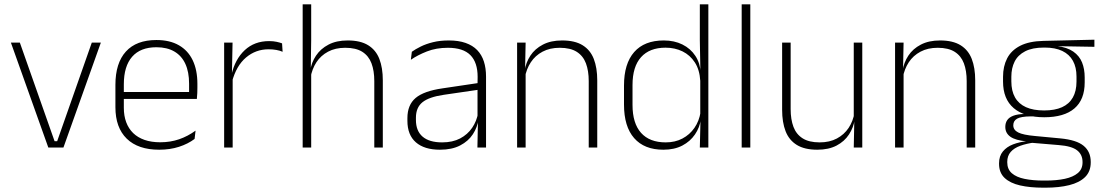

<svg xmlns="http://www.w3.org/2000/svg" viewBox="-20 -684 5110 890"><path d="M245 -29.5 405.5 -486.5H447.5L274 0H204L30.5 -486.5H72L233 -29.5Z M718 10Q620 10 567.5 -41.2Q515 -92.5 515 -187V-290.5Q515 -391.5 563.5 -445Q612 -498.5 705 -498.5Q767 -498.5 809.2 -474.2Q851.5 -450 873.2 -404.8Q895 -359.5 895 -295.5V-278Q895 -265.5 894.5 -252.8Q894 -240 892.5 -225.5H856Q856.5 -245.5 856.5 -263.2Q856.5 -281 856.5 -296Q856.5 -350.5 839.2 -388Q822 -425.5 788.2 -445.2Q754.5 -465 705 -465Q631 -465 592.5 -421Q554 -377 554 -293V-245V-239V-184.5Q554 -147 565 -117.5Q576 -88 597.2 -67.2Q618.5 -46.5 650 -35.5Q681.5 -24.5 723 -24.5Q770 -24.5 810.5 -38.5Q851 -52.5 886.5 -78.5L882 -40Q851.5 -17 809.8 -3.5Q768 10 718 10ZM535 -225.5V-257.5H882.5V-225.5Z M1055.5 -305 1042.5 -334 1053 -337.5Q1069.5 -409.5 1114.5 -451.5Q1159.5 -493.5 1227.5 -493.5Q1247 -493.5 1262 -490.2Q1277 -487 1287.5 -483L1290 -444Q1277.5 -449.5 1261 -452.5Q1244.5 -455.5 1225 -455.5Q1165.5 -455.5 1120.5 -417.5Q1075.5 -379.5 1055.5 -305ZM1019 0V-486.5H1058L1055 -338L1058.5 -334.5V0Z M1715 0V-308Q1715 -356 1702 -390.5Q1689 -425 1659.5 -443.8Q1630 -462.5 1580.5 -462.5Q1534.5 -462.5 1500.8 -444.5Q1467 -426.5 1446.8 -395.5Q1426.5 -364.5 1419.5 -324L1406 -356H1418Q1423.5 -394 1444.8 -426Q1466 -458 1502.8 -477.2Q1539.5 -496.5 1591.5 -496.5Q1651 -496.5 1686.8 -474.2Q1722.5 -452 1738.5 -410.8Q1754.5 -369.5 1754.5 -311.5V0ZM1383 0V-664H1422.5V-498.5L1420.5 -359L1422.5 -355V0Z M2193 0 2195.5 -125 2193.5 -131.5V-290L2194 -328Q2194 -394.5 2160.5 -428.5Q2127 -462.5 2056 -462.5Q2002 -462.5 1958.8 -445.5Q1915.5 -428.5 1884.5 -407L1889 -444Q1905.5 -456 1930.2 -468.2Q1955 -480.5 1987.5 -488.5Q2020 -496.5 2060.5 -496.5Q2105.5 -496.5 2138.2 -485Q2171 -473.5 2192 -451.8Q2213 -430 2223 -399Q2233 -368 2233 -328.5V0ZM2019.5 10Q1947 10 1907.8 -24.2Q1868.5 -58.5 1868.5 -124V-136.5Q1868.5 -197.5 1906.5 -229.8Q1944.5 -262 2031.5 -274.5L2203 -300L2205 -269L2037 -244.5Q1968.5 -234.5 1938.2 -210Q1908 -185.5 1908 -138.5V-128Q1908 -77 1939 -50.5Q1970 -24 2029.5 -24Q2078 -24 2112.8 -42.2Q2147.5 -60.5 2168.8 -91.8Q2190 -123 2196.5 -162L2207 -131H2198Q2193 -94 2172 -61.8Q2151 -29.5 2113 -9.8Q2075 10 2019.5 10Z M2709 0V-308Q2709 -356 2696 -390.5Q2683 -425 2653.5 -443.8Q2624 -462.5 2574.5 -462.5Q2529 -462.5 2495 -444.5Q2461 -426.5 2440.5 -395.2Q2420 -364 2413 -324L2402 -356H2412Q2417.5 -394 2438.5 -426Q2459.5 -458 2496.5 -477.2Q2533.5 -496.5 2585.5 -496.5Q2645 -496.5 2680.8 -474.2Q2716.5 -452 2732.5 -410.8Q2748.5 -369.5 2748.5 -311.5V0ZM2377 0V-486.5H2416.5L2414 -362.5L2416.5 -361V0Z M3055 10Q2966.5 10 2919.5 -43.8Q2872.5 -97.5 2872.5 -199V-287.5Q2872.5 -389 2919.8 -442.8Q2967 -496.5 3057 -496.5Q3105.5 -496.5 3143.2 -477.8Q3181 -459 3203.2 -425.2Q3225.5 -391.5 3228 -345.5H3241L3226 -309.5Q3223 -360.5 3201 -394.5Q3179 -428.5 3143.8 -445.8Q3108.5 -463 3065 -463Q2991 -463 2951.5 -419Q2912 -375 2912 -290V-197.5Q2912 -112.5 2951.5 -68.2Q2991 -24 3066 -24Q3109.5 -24 3143.2 -41.8Q3177 -59.5 3199 -91.2Q3221 -123 3227.5 -164.5L3240.5 -132.5H3229Q3223.5 -93 3201.5 -60.8Q3179.5 -28.5 3142.8 -9.2Q3106 10 3055 10ZM3224 0 3227 -126.5 3226 -140V-347L3226.5 -359L3224 -497.5V-664H3263.5V0Z M3418 0V-664H3458V0Z M3645 -486.5V-178.5Q3645 -130.5 3658 -96Q3671 -61.5 3700.5 -42.8Q3730 -24 3779.5 -24Q3825.5 -24 3859.2 -42Q3893 -60 3913.8 -91.2Q3934.5 -122.5 3941 -162.5L3952 -130.5H3942Q3936.5 -93 3915.5 -60.8Q3894.5 -28.5 3857.8 -9.2Q3821 10 3768.5 10Q3709.5 10 3673.5 -12.2Q3637.5 -34.5 3621.5 -75.8Q3605.5 -117 3605.5 -175V-486.5ZM3977 -486.5V0H3937.5L3940 -123.5L3937.5 -125.5V-486.5Z M4461 0V-308Q4461 -356 4448 -390.5Q4435 -425 4405.5 -443.8Q4376 -462.5 4326.5 -462.5Q4281 -462.5 4247 -444.5Q4213 -426.5 4192.5 -395.2Q4172 -364 4165 -324L4154 -356H4164Q4169.5 -394 4190.5 -426Q4211.5 -458 4248.5 -477.2Q4285.5 -496.5 4337.5 -496.5Q4397 -496.5 4432.8 -474.2Q4468.5 -452 4484.5 -410.8Q4500.5 -369.5 4500.5 -311.5V0ZM4129 0V-486.5H4168.5L4166 -362.5L4168.5 -361V0Z M4820.5 -140.5Q4728.5 -140.5 4679 -182.8Q4629.5 -225 4629.5 -306V-328Q4629.5 -376.5 4648.5 -413.5Q4667.5 -450.5 4709 -471.8Q4750.5 -493 4817 -494.5L5053 -500V-467L4879.5 -470V-470.5Q4927 -464.5 4955.2 -444.8Q4983.5 -425 4995.8 -394.5Q5008 -364 5008 -325V-302Q5008 -222 4960.2 -181.2Q4912.5 -140.5 4820.5 -140.5ZM4817.5 153H4827Q4878 153 4916.2 144.8Q4954.5 136.5 4976.2 118.2Q4998 100 4998 69V67Q4998 32.5 4972.8 12.8Q4947.5 -7 4888 -11.5L4757 -22.5L4775.5 -23.5Q4738 -18.5 4709.5 -8.2Q4681 2 4665 20.2Q4649 38.5 4649 66.5V68Q4649 100.5 4670.2 119Q4691.5 137.5 4729.5 145.2Q4767.5 153 4817.5 153ZM4816 186Q4754.5 186 4708.5 175.5Q4662.5 165 4636.8 140.8Q4611 116.5 4611 75V73Q4611 39.5 4628.8 18Q4646.5 -3.5 4676 -14.8Q4705.5 -26 4740.5 -29.5L4739.5 -28.5Q4687 -33.5 4663.5 -50.2Q4640 -67 4640 -95.5V-96Q4640 -114 4648.8 -127Q4657.5 -140 4677 -147.5Q4696.5 -155 4727.5 -155.5V-163L4795.5 -144L4757 -144.5Q4712 -144 4694.5 -133.8Q4677 -123.5 4677 -103.5V-103Q4677 -81.5 4699.8 -70Q4722.5 -58.5 4778.5 -53.5L4895 -42.5Q4970 -35.5 5003 -8.2Q5036 19 5036 66.5V69Q5036 111 5009.8 136.8Q4983.5 162.5 4936.5 174.2Q4889.5 186 4826.5 186ZM4820 -172Q4869.5 -172 4902.8 -187Q4936 -202 4953 -232Q4970 -262 4970 -305.5V-329.5Q4970 -372 4953.5 -402Q4937 -432 4904.2 -447.8Q4871.5 -463.5 4823 -463.5H4819Q4765.5 -463.5 4732 -446.2Q4698.5 -429 4683.2 -398.5Q4668 -368 4668 -328.5V-307Q4668 -262.5 4685 -232.5Q4702 -202.5 4735.8 -187.2Q4769.5 -172 4820 -172Z"/></svg>

Font: Anek Gujarati ExtraLight
Style: Regular
Weight: 250
Version: Version 1.003